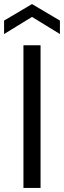

<svg xmlns="http://www.w3.org/2000/svg" viewBox="-41 -922 314 942"><path d="M74 0V-700H158V0ZM-21 -755V-821L116 -902L253 -821V-755L116 -839Z"/></svg>

Font: DM Sans 24pt
Style: Regular
Weight: 400
Designer: Colophon Foundry, Jonny Pinhorn
Foundry: Colophon Foundry
Version: Version 4.004;gftools[0.9.30]